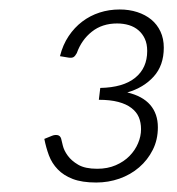

<svg xmlns="http://www.w3.org/2000/svg" viewBox="-20 -831 374 405"><path d="M106.5 -712.5Q112.5 -736.5 124.8 -754.8Q137 -773 153.5 -785.5Q170 -798 190 -804.5Q210 -811 232.5 -811Q252.5 -811 269.5 -805.5Q286.5 -800 299 -789.8Q311.5 -779.5 318.5 -764.5Q325.5 -749.5 325.5 -730.5Q325.5 -693 304.2 -669.5Q283 -646 248.5 -636Q280.5 -628.5 296.8 -609.8Q313 -591 313 -562.5Q313 -536 302.2 -514.8Q291.5 -493.5 273.5 -478Q255.5 -462.5 232 -454.2Q208.5 -446 183 -446Q153 -446 133.5 -453.5Q114 -461 101.8 -473.8Q89.5 -486.5 83.2 -503.2Q77 -520 73.5 -538L89.5 -544.5Q95.5 -547 101.2 -546Q107 -545 109 -538.5Q110 -534.5 112.5 -524Q115 -513.5 122.8 -502.8Q130.5 -492 145 -483.5Q159.5 -475 185 -475Q207 -475 224.2 -482.5Q241.5 -490 253.2 -502Q265 -514 271.2 -528.8Q277.5 -543.5 277.5 -558.5Q277.5 -572.5 272.8 -583.8Q268 -595 257.2 -603.2Q246.5 -611.5 229.5 -616Q212.5 -620.5 188.5 -620.5L191.5 -645.5Q240 -646.5 265.2 -667Q290.5 -687.5 290.5 -723.5Q290.5 -738.5 285.5 -749.2Q280.5 -760 272 -767.2Q263.5 -774.5 252 -778Q240.5 -781.5 227 -781.5Q195.5 -781.5 173.8 -764.2Q152 -747 142 -719Q138.5 -712.5 135 -710.5Q131.5 -708.5 124.5 -709.5Z"/></svg>

Font: Lato 2
Style: Italic
Weight: 300
Italic angle: -7°
Designer: Lukasz Dziedzic with Adam Twardoch and Botio Nikoltchev
Foundry: tyPoland Lukasz Dziedzic
Version: Version 2.015; 2015-08-06; http://www.latofonts.com/